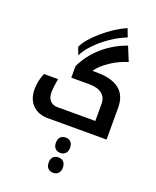

<svg xmlns="http://www.w3.org/2000/svg" viewBox="-242 -1119 1371 1690"><g transform="rotate(20 443.5 -274.5)"><path d="M264.2 0Q170.9 0 117.9 -53.7Q64.9 -107.4 64.9 -201.2Q64.9 -280.3 97.2 -354H229Q213.9 -273.9 213.9 -223.1Q213.9 -175.3 239.5 -147.7Q265.1 -120.1 308.1 -120.1H663.1V-280.8Q663.1 -341.3 621.6 -373.5Q580.1 -405.8 503.9 -405.8H334V-514.2Q386.7 -626 483.2 -711.2Q579.6 -796.4 707 -841.8L762.2 -708Q675.8 -682.1 599.4 -630.6Q522.9 -579.1 488.8 -525.9H526.9Q812 -525.9 812 -299.8V0ZM297.9 -681.2Q330.1 -754.9 436.8 -847.2Q543.5 -939.5 650.9 -984.9L679.7 -908.2Q606.4 -880.4 532.5 -829.8Q458.5 -779.3 403.6 -721.2Q348.6 -663.1 324.7 -611.8ZM469.2 436Q439.5 436 420.9 417.5Q402.3 398.9 402.3 363.8Q402.3 329.1 420.4 310.5Q438.5 292 469.2 292Q500 292 517.6 311Q535.2 330.1 535.2 363.8Q535.2 398.4 517.3 417.2Q499.5 436 469.2 436ZM469.2 250Q439.5 250 420.9 231.4Q402.3 212.9 402.3 178.2Q402.3 143.1 420.2 124.5Q438 106 469.2 106Q500 106 517.6 125Q535.2 144 535.2 178.2Q535.2 212.4 517.1 231.2Q499 250 469.2 250Z"/></g></svg>

Font: DroidArabicKufi-Bold
Style: Bold
Weight: 700
Designer: Pascal Zoghbi
Foundry: Ascender Corporation
Version: Version 1.00